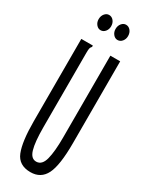

<svg xmlns="http://www.w3.org/2000/svg" viewBox="-208 -816 666 864"><g transform="rotate(30 125.0 -384.0)"><path d="M126 11Q65 11 45 -39.5Q25 -90 25 -195V-623H85V-616Q79 -610 77.5 -603Q76 -596 76 -579V-194Q76 -117 87 -79.5Q98 -42 126 -43Q155 -44 165.5 -84.5Q176 -125 176 -197V-623H227V-198Q227 -83 203.5 -36Q180 11 126 11ZM80 -700Q67 -700 57.5 -711.5Q48 -723 48 -739Q48 -756 57.5 -767.5Q67 -779 80 -779Q94 -779 103.5 -767.5Q113 -756 113 -739Q113 -723 103.5 -711.5Q94 -700 80 -700ZM168 -700Q155 -700 145.5 -711.5Q136 -723 136 -739Q136 -756 145.5 -767.5Q155 -779 168 -779Q182 -779 191.5 -767.5Q201 -756 201 -739Q201 -723 191.5 -711.5Q182 -700 168 -700Z"/></g></svg>

Font: Inconsolata UltraCondensed
Style: Regular
Weight: 400
Width: 1
Monospace: yes
Designer: Raph Levien, Cyreal, Brenton Simpson
Foundry: Raph Levien, Cyreal, Google
Version: Version 3.000; ttfautohint (v1.8.2.53-6de2)